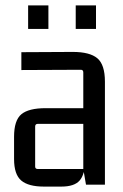

<svg xmlns="http://www.w3.org/2000/svg" viewBox="-20 -683 456 710"><path d="M207 7H142Q85 7 58.5 -15.5Q32 -38 32 -95V-177Q32 -238 59 -260.5Q86 -283 149 -283H298V-225H120Q110 -225 110 -215V-67Q110 -58 120 -58H288V-415Q288 -425 279 -425L59 -424V-490L249 -491Q312 -491 340 -467.5Q368 -444 368 -381V0H298L288 -58L294 -85Q294 -38 274.5 -15.5Q255 7 207 7ZM159 -576H84V-663H159ZM335 -576H260V-663H335Z"/></svg>

Font: Gemunu Libre ExtraLight
Style: Regular
Weight: 400
Version: Version 1.100